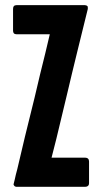

<svg xmlns="http://www.w3.org/2000/svg" viewBox="-20 -720 393 740"><path d="M308.6 -112.3Q308.6 -112.3 292 -112.3Q275.4 -112.3 253.9 -112.3Q227.5 -112.3 203.1 -112.3Q178.7 -112.3 178.7 -112.3Q178.7 -112.3 197.3 -185.5Q214.8 -259.8 238.3 -356.4Q248 -397.5 257.8 -438.5Q268.6 -480.5 277.3 -518.6Q294.9 -588.9 306.6 -637.7Q318.4 -685.5 318.4 -685.5Q318.4 -685.5 318.4 -685.5Q318.4 -685.5 318.4 -685.5Q318.4 -688.5 318.4 -691.4Q318.4 -693.4 317.4 -696.3Q314.5 -698.2 312.5 -699.2Q309.6 -700.2 306.6 -700.2Q306.6 -700.2 273.4 -700.2Q239.3 -700.2 195.3 -700.2Q141.6 -700.2 92.8 -700.2Q43.9 -700.2 43.9 -700.2Q43.9 -700.2 43.9 -700.2Q43.9 -700.2 43.9 -700.2Q37.1 -700.2 33.2 -696.3Q30.3 -692.4 30.3 -685.5Q30.3 -685.5 30.3 -643.6Q30.3 -601.6 30.3 -601.6Q30.3 -601.6 30.3 -601.6Q30.3 -601.6 30.3 -601.6Q30.3 -595.7 33.2 -591.8Q37.1 -587.9 43.9 -587.9Q43.9 -587.9 60.5 -587.9Q77.1 -587.9 98.6 -587.9Q124 -587.9 148.4 -587.9Q171.9 -587.9 171.9 -587.9Q171.9 -587.9 154.3 -513.7Q135.7 -440.4 113.3 -343.8Q94.7 -268.6 76.2 -193.4Q58.6 -118.2 46.9 -69.3Q40 -43.9 37.1 -29.3Q33.2 -13.7 33.2 -13.7Q33.2 -13.7 33.2 -13.7Q33.2 -13.7 33.2 -13.7Q32.2 -10.7 32.2 -8.8Q33.2 -5.9 35.2 -3.9Q36.1 -2 39.1 -1Q41 0 43.9 0Q43.9 0 78.1 0Q112.3 0 156.2 0Q210.9 0 259.8 0Q308.6 0 308.6 0Q308.6 0 308.6 0Q308.6 0 308.6 0Q315.4 0 319.3 -3.9Q323.2 -6.8 323.2 -13.7Q323.2 -13.7 323.2 -55.7Q323.2 -97.7 323.2 -97.7Q323.2 -97.7 323.2 -97.7Q323.2 -97.7 323.2 -97.7Q323.2 -104.5 319.3 -108.4Q315.4 -112.3 308.6 -112.3Q308.6 -112.3 308.6 -112.3Q308.6 -112.3 308.6 -112.3Z"/></svg>

Font: Franchise Goodkids
Style: Regular
Weight: 500
Designer: ""
Version: ""